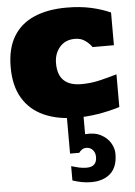

<svg xmlns="http://www.w3.org/2000/svg" viewBox="-70 -757 871 1242"><g transform="rotate(-5 365.5 -136.5)"><path d="M412.6 8.8Q291.5 8.8 202.4 -31Q113.3 -70.8 64.9 -151.1Q16.6 -231.4 16.6 -353Q16.6 -474.6 64.2 -552.7Q111.8 -630.9 200 -668.5Q288.1 -706.1 409.2 -706.1Q496.6 -706.1 566.7 -690.7Q636.7 -675.3 694.3 -649.4V-437H556.2Q537.6 -462.9 511 -481.4Q484.4 -500 445.3 -500Q383.8 -500 347.4 -457.8Q311 -415.5 311 -353Q311 -277.3 349.6 -241Q388.2 -204.6 462.9 -204.6Q524.9 -204.6 580.8 -217.8Q636.7 -231 694.3 -248V-35.6Q548.8 8.8 412.6 8.8ZM471.7 432.6Q438.5 432.6 408.2 426.5Q377.9 420.4 350.6 411.1V318.4Q374.5 325.7 399.4 331.3Q424.3 336.9 449.7 336.9Q516.1 336.9 516.1 272.9Q516.1 245.6 500.2 227.3Q484.4 209 458 209Q441.4 209 429.7 217.3Q418 225.6 410.2 236.8H350.6V-5.4H458.5V120.1Q520 114.7 561 136.5Q602.1 158.2 622.6 193.1Q643.1 228 643.1 263.2Q643.1 349.1 596.7 390.9Q550.3 432.6 471.7 432.6Z"/></g></svg>

Font: Holtwood One SC
Style: Regular
Weight: 400
Designer: Vernon Adams
Foundry: Vernon Adams
Version: Version 1.100; ttfautohint (v1.8.4.7-5d5b)